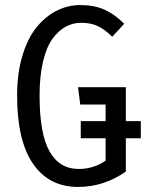

<svg xmlns="http://www.w3.org/2000/svg" viewBox="-20 -719 572 751"><path d="M530.8 -245.1V-178.2H472.2V-47.9Q386.2 12.2 285.2 12.2Q171.9 12.2 109.4 -78.1Q46.9 -168.5 46.9 -345.2Q46.9 -430.7 67.1 -499.3Q87.4 -567.9 121.8 -610.8Q156.2 -653.8 200.4 -676.5Q244.6 -699.2 293.9 -699.2Q348.6 -699.2 388.9 -681.2Q429.2 -663.1 465.8 -626L418.9 -575.2Q389.6 -604.5 361.8 -617.2Q334 -629.9 297.9 -629.9Q265.1 -629.9 236.8 -614.5Q208.5 -599.1 185.1 -566.9Q161.6 -534.7 148.2 -477.8Q134.8 -420.9 134.8 -345.2Q134.8 -196.3 173.6 -127.2Q212.4 -58.1 288.1 -58.1Q346.2 -58.1 393.1 -90.8V-178.2H295.9V-245.1H393.1V-310.1H293.9L285.2 -377.9H472.2V-245.1Z"/></svg>

Font: Fira Sans Compressed Book
Style: Regular
Weight: 350
Width: 1
Designer: Carrois Corporate & Edenspiekermann AG
Foundry: Carrois Corporate GbR & Edenspiekermann AG
Version: Version 4.203;PS 004.203;hotconv 1.0.88;makeotf.lib2.5.64775